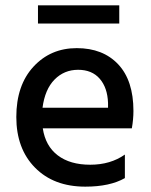

<svg xmlns="http://www.w3.org/2000/svg" viewBox="-20 -693 565 718"><path d="M426 -605H122V-673H426ZM139 -290H384V-308Q382 -365 353 -398.5Q324 -432 272 -432Q220 -432 184 -395.5Q148 -359 139 -290ZM299 5Q181 5 111 -66Q41 -137 41 -255.5Q41 -374 105 -443.5Q169 -513 267 -513Q365 -513 422 -452.5Q479 -392 479 -278Q479 -247 473 -213H140Q150 -147 196 -112Q242 -77 317.5 -77Q393 -77 447 -115V-27Q391 5 299 5Z"/></svg>

Font: Hind Jalandhar Medium
Style: Regular
Weight: 500
Designer: Namrata Goyal
Foundry: Indian Type Foundry
Version: Version 0.702;PS 1.0;hotconv 1.0.81;makeotf.lib2.5.63406